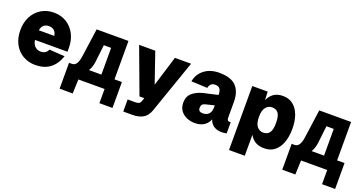

<svg xmlns="http://www.w3.org/2000/svg" viewBox="-38 -1172 3675 1945"><g transform="rotate(20 1800.0 -199.5)"><path d="M300 12Q225 12 165.5 -22.5Q106 -57 72 -120.5Q38 -184 38 -270Q38 -353 71.5 -416.5Q105 -480 164 -516Q223 -552 300 -552Q377 -552 436 -515.5Q495 -479 528.5 -414.5Q562 -350 562 -266V-226H212Q217 -183 242.5 -158.5Q268 -134 305 -134Q333 -134 354 -147.5Q375 -161 383 -184L550 -173Q487 12 300 12ZM215 -331H381Q377 -367 355 -386.5Q333 -406 298 -406Q263 -406 241.5 -386.5Q220 -367 215 -331Z M615 153V-126H646Q677 -126 694.5 -154Q712 -182 719 -232L762 -540H1105V-126H1185V153H1044V0H762L756 153ZM864 -229Q857 -170 830 -126H964V-414H885Z M1300 150V20H1380Q1405 20 1420 13Q1435 6 1442 -16L1454 -50H1402L1220 -540H1394L1506 -214L1606 -540H1780L1580 34Q1558 98 1512 124Q1466 150 1398 150Z M2020 12Q1971 12 1930 -6Q1889 -24 1864.5 -59Q1840 -94 1840 -144Q1840 -212 1885.5 -250Q1931 -288 2000 -304L2150 -338Q2150 -377 2136.5 -400.5Q2123 -424 2084 -424Q2053 -424 2037 -406.5Q2021 -389 2018 -366L1844 -374Q1859 -455 1922.5 -503.5Q1986 -552 2080 -552Q2209 -552 2264.5 -493Q2320 -434 2320 -326V-158Q2320 -136 2327 -128Q2334 -120 2346 -120H2360V0Q2354 1 2339.5 3.5Q2325 6 2308 6Q2254 6 2220 -18.5Q2186 -43 2173 -84Q2159 -42 2120 -15Q2081 12 2020 12ZM2061 -108Q2102 -108 2126 -132Q2150 -156 2150 -204V-226L2060 -204Q2035 -198 2024.5 -186Q2014 -174 2014 -150Q2014 -108 2061 -108Z M2440 150V-540H2606L2610 -450Q2632 -499 2670.5 -525.5Q2709 -552 2768 -552Q2834 -552 2879 -516Q2924 -480 2947 -416.5Q2970 -353 2970 -270Q2970 -188 2947 -124Q2924 -60 2879 -24Q2834 12 2768 12Q2712 12 2674 -9Q2636 -30 2610 -76V150ZM2704 -134Q2748 -134 2771 -164.5Q2794 -195 2794 -270Q2794 -345 2771 -375.5Q2748 -406 2704 -406Q2665 -406 2637.5 -374Q2610 -342 2610 -270Q2610 -198 2637.5 -166Q2665 -134 2704 -134Z M3015 153V-126H3046Q3077 -126 3094.5 -154Q3112 -182 3119 -232L3162 -540H3505V-126H3585V153H3444V0H3162L3156 153ZM3264 -229Q3257 -170 3230 -126H3364V-414H3285Z"/></g></svg>

Font: Geist Mono UltraBlack
Style: Regular
Weight: 900
Monospace: yes
Designer: Basement.studio, Andrés Briganti, Mateo Zaragoza
Foundry: Basement.studio, Vercel, Andrés Briganti, Guido Ferreyra, Mateo Zaragoza
Version: Version 1.400; ttfautohint (v1.8.4.7-5d5b)